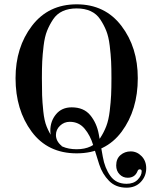

<svg xmlns="http://www.w3.org/2000/svg" viewBox="-20 -690 710 889"><path d="M52 -328Q52 -471 128 -570.5Q204 -670 335 -670Q466 -670 542 -570.5Q618 -471 618 -328Q618 -181 543.5 -80.5Q469 20 335 20Q201 20 126.5 -80.5Q52 -181 52 -328ZM335 1Q372 1 399.5 -12Q427 -25 444 -51Q461 -77 472 -105.5Q483 -134 488 -176Q493 -218 494.5 -250Q496 -282 496 -328Q496 -374 494.5 -405.5Q493 -437 488 -478.5Q483 -520 472 -547.5Q461 -575 444 -600.5Q427 -626 399.5 -638.5Q372 -651 335 -651Q298 -651 270.5 -638.5Q243 -626 226 -600.5Q209 -575 198 -547.5Q187 -520 182 -478.5Q177 -437 175.5 -405.5Q174 -374 174 -328Q174 -279 175 -248.5Q176 -218 180.5 -174.5Q185 -131 196 -104Q207 -77 224 -50.5Q241 -24 269 -11.5Q297 1 335 1ZM566 161Q599 161 617.5 142Q636 123 636 103Q636 94 627 94Q620 94 617 102Q605 133 571 133Q549 133 533.5 117Q518 101 518 76Q518 45 538 28Q558 11 585 11Q614 11 635.5 33Q657 55 657 89Q657 126 632 152.5Q607 179 566 179Q516 179 485 147.5Q454 116 439.5 71.5Q425 27 411.5 -18Q398 -63 371.5 -94.5Q345 -126 303 -126Q277 -126 258 -108Q239 -90 239 -65Q239 -36 266 -14L248 -10Q213 -42 213 -85Q213 -129 239.5 -161Q266 -193 312 -193Q368 -193 398 -156.5Q428 -120 437.5 -68Q447 -16 456 36Q465 88 491 124.5Q517 161 566 161Z"/></svg>

Font: Elsie Swash Caps
Style: Regular
Weight: 400
Designer: Alejandro Inler
Foundry: Alejandro Inler
Version: 1.001